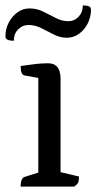

<svg xmlns="http://www.w3.org/2000/svg" viewBox="-26 -687 355 707"><path d="M50 0Q50 -32 66 -36L126 -55L115 -41V-413L127 -398L65 -409Q50 -411 50 -444Q84 -449 106.5 -451.5Q129 -454 151 -454Q197 -454 197 -397V-43L185 -56L265 -37Q265 -22 261.5 -14.5Q258 -7 247 0ZM79 -595Q57 -595 41 -579Q25 -563 25 -537Q9 -537 1.5 -541Q-6 -545 -6 -553Q-6 -581 6.5 -604.5Q19 -628 39 -642Q59 -656 83 -656Q109 -656 132.5 -644.5Q156 -633 179 -621Q202 -609 225 -609Q248 -609 263.5 -625.5Q279 -642 279 -667Q295 -667 302 -663.5Q309 -660 309 -652Q309 -624 297 -600.5Q285 -577 265 -562.5Q245 -548 220 -548Q195 -548 172 -560Q149 -572 126 -583.5Q103 -595 79 -595Z"/></svg>

Font: Petrona
Style: Regular
Weight: 400
Designer: Ringo R. Seeber
Foundry: Ringo R. Seeber
Version: Version 2.001; ttfautohint (v1.8.3)